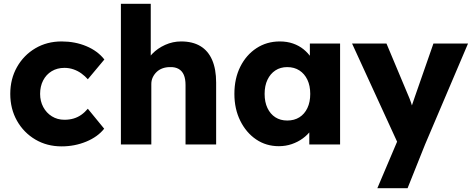

<svg xmlns="http://www.w3.org/2000/svg" viewBox="-20 -760 2487 1010"><path d="M34 -266Q34 -345 69.5 -407.5Q105 -470 166 -506Q227 -542 304 -542Q375 -542 434.5 -517Q494 -492 529 -447L442 -343Q428 -359 409 -373Q390 -387 367 -395Q344 -403 319 -403Q281 -403 252 -385.5Q223 -368 207 -337Q191 -306 191 -266Q191 -228 207.5 -197Q224 -166 253 -148Q282 -130 319 -130Q345 -130 367 -136.5Q389 -143 407.5 -156Q426 -169 442 -188L528 -83Q494 -40 433.5 -15Q373 10 304 10Q227 10 166 -26Q105 -62 69.5 -124.5Q34 -187 34 -266Z M616 -740H773V-423L741 -411Q752 -447 780.5 -476.5Q809 -506 849 -524Q889 -542 933 -542Q993 -542 1034 -517.5Q1075 -493 1096 -444.5Q1117 -396 1117 -326V0H956V-313Q956 -345 947 -366Q938 -387 919.5 -397.5Q901 -408 874 -407Q853 -407 835 -400.5Q817 -394 804 -381.5Q791 -369 783.5 -353Q776 -337 776 -318V0H697Q669 0 649 0Q629 0 616 0Z M1213 -266Q1213 -347 1244 -409Q1275 -471 1329 -506.5Q1383 -542 1452 -542Q1490 -542 1521.5 -531Q1553 -520 1577 -500.5Q1601 -481 1618 -455.5Q1635 -430 1643 -401L1610 -405V-531H1769V0H1607V-128L1643 -129Q1635 -101 1617 -76Q1599 -51 1573 -32Q1547 -13 1515 -2Q1483 9 1447 9Q1380 9 1327.5 -26.5Q1275 -62 1244 -124.5Q1213 -187 1213 -266ZM1612 -266Q1612 -309 1597 -340.5Q1582 -372 1555 -389.5Q1528 -407 1491 -407Q1455 -407 1428.5 -389.5Q1402 -372 1387 -340.5Q1372 -309 1372 -266Q1372 -223 1387 -191.5Q1402 -160 1428.5 -143Q1455 -126 1491 -126Q1528 -126 1555 -143Q1582 -160 1597 -191.5Q1612 -223 1612 -266Z M1965 230 2086 -55 2088 27 1832 -531H2013L2125 -264Q2134 -244 2142 -221Q2150 -198 2154 -177L2132 -164Q2138 -179 2145.5 -201.5Q2153 -224 2162 -250L2260 -531H2442L2216 0L2124 230Z"/></svg>

Font: Mach
Style: Bold
Weight: 700
Version: Version 1.002